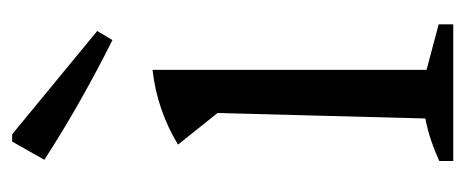

<svg xmlns="http://www.w3.org/2000/svg" viewBox="-245 -521 766 316"><g transform="rotate(-90 138.0 -363.0)"><path d="M31 0V-23Q46 -30 63.5 -36Q81 -42 101 -46L110 -388L58 -453Q86 -470 116.5 -480.5Q147 -491 181 -495V-44L256 -24V0ZM230 -561Q180 -586 130.5 -614Q81 -642 33 -673L63 -726H75L245 -586Z"/></g></svg>

Font: Piazzolla 24pt
Style: Regular
Weight: 400
Designer: Juan Pablo del Peral
Foundry: Huerta Tipografica
Version: Version 2.005